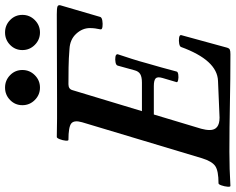

<svg xmlns="http://www.w3.org/2000/svg" viewBox="-114 -802 911 742"><g transform="rotate(-90 341.0 -431.5)"><path d="M-7 4Q-11 4 -10 -7.5Q-9 -19 -5 -30.5Q-1 -42 3 -42Q51 -42 69.5 -54.5Q88 -67 100 -106L239 -569Q248 -600 234.5 -611Q221 -622 171 -622Q167 -622 168 -633Q169 -644 173.5 -655.5Q178 -667 182 -667Q217 -666 253 -666Q289 -666 324 -666Q407 -666 490.5 -666.5Q574 -667 656 -667Q679 -667 686 -664.5Q693 -662 691 -653L646 -499Q644 -493 631.5 -491Q619 -489 608 -490.5Q597 -492 598 -498Q603 -520 603 -539Q603 -568 581 -592Q559 -616 522 -618Q486 -621 451 -621.5Q416 -622 386 -622Q367 -622 363 -606L282 -338H392Q414 -338 425 -344.5Q436 -351 440 -367L458 -432Q460 -438 470.5 -440Q481 -442 491.5 -440.5Q502 -439 502 -432Q493 -405 484 -377Q475 -349 467 -319Q459 -292 451 -263Q443 -234 435 -204Q434 -199 423 -197.5Q412 -196 402.5 -198Q393 -200 394 -204L410 -258Q416 -278 408.5 -285Q401 -292 379 -292H269L214 -109Q209 -91 209 -76Q209 -38 257 -38L399 -44Q479 -47 530 -187Q532 -192 543 -194Q554 -196 565 -194.5Q576 -193 576 -187L527 -8Q525 -1 520 1.5Q515 4 502 4Q406 4 312.5 2Q219 0 125 0Q92 0 59 1Q26 2 -7 4ZM373 -732Q345 -732 325 -752Q305 -772 305 -800Q305 -828 325 -847.5Q345 -867 373 -867Q401 -867 421 -847.5Q441 -828 441 -800Q441 -772 421 -752Q401 -732 373 -732ZM586 -732Q558 -732 538 -752Q518 -772 518 -800Q518 -828 538 -847.5Q558 -867 586 -867Q614 -867 634 -847.5Q654 -828 654 -800Q654 -772 634 -752Q614 -732 586 -732Z"/></g></svg>

Font: Junicode
Style: Bold Italic
Weight: 700
Italic angle: -11°
Designer: Peter S. Baker
Version: Version 2.100; ttfautohint (v1.8.4)